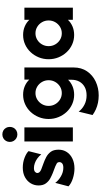

<svg xmlns="http://www.w3.org/2000/svg" viewBox="371 -1018 868 1651"><g transform="rotate(-90 805.5 -192.0)"><path d="M182.6 13.9Q140.3 13.9 96.9 0Q53.5 -13.9 29.2 -37.5L59 -151.4Q79.2 -123.6 114.9 -102.8Q150.7 -81.9 188.9 -81.9Q214.6 -81.9 226 -91.7Q237.5 -101.4 237.5 -115.3Q237.5 -131.2 225.7 -138.5Q213.9 -145.8 201.4 -150.7L143.1 -172.9Q123.6 -180.6 98.6 -193.8Q73.6 -206.9 55.2 -231.2Q36.8 -255.6 36.8 -295.1Q36.8 -331.2 54.9 -361.8Q72.9 -392.4 107.3 -411.5Q141.7 -430.6 190.3 -430.6Q235.4 -430.6 274.7 -415.3Q313.9 -400 331.9 -381.2L304.2 -271.5Q288.2 -291.7 268.4 -305.9Q248.6 -320.1 227.4 -327.4Q206.2 -334.7 186.8 -334.7Q164.6 -334.7 154.2 -325.7Q143.8 -316.7 143.8 -304.9Q143.8 -295.8 151 -287.2Q158.3 -278.5 175.7 -271.5L229.9 -251.4Q253.5 -243.1 280.2 -229.2Q306.9 -215.3 325.7 -190.6Q344.4 -166 344.4 -122.9Q344.4 -82.6 324 -51.7Q303.5 -20.8 267 -3.5Q230.6 13.9 182.6 13.9Z M415.3 0V-416.7H536.1V0ZM475.7 -477.1Q457.6 -477.1 443.1 -485.8Q428.5 -494.4 419.8 -509Q411.1 -523.6 411.1 -541.7Q411.1 -560.4 419.8 -575Q428.5 -589.6 443.1 -597.9Q457.6 -606.2 475.7 -606.2Q494.4 -606.2 509 -597.9Q523.6 -589.6 531.9 -575Q540.3 -560.4 540.3 -541.7Q540.3 -523.6 531.9 -509Q523.6 -494.4 509 -485.8Q494.4 -477.1 475.7 -477.1Z M811.1 222.2Q778.5 222.2 747.9 216Q717.4 209.7 690.6 197.6Q663.9 185.4 642.4 169.4L671.5 50Q693.7 79.9 729.9 99Q766 118.1 811.1 118.1Q854.2 118.1 884 101.4Q913.9 84.7 929.9 55.6Q945.8 26.4 945.8 -11.8V-41Q922.2 -16.7 889.2 -2.8Q856.2 11.1 816.7 11.1Q773.6 11.1 735.8 -5.9Q697.9 -22.9 669.4 -53.1Q641 -83.3 624.7 -123.3Q608.3 -163.2 608.3 -208.3Q608.3 -253.5 624.7 -293.4Q641 -333.3 669.4 -363.5Q697.9 -393.8 735.8 -410.8Q773.6 -427.8 816.7 -427.8Q856.9 -427.8 890.3 -413.5Q923.6 -399.3 947.2 -374.3V-416.7H1051.4V5.6Q1051.4 73.6 1018.1 122.2Q984.7 170.8 929.9 196.5Q875 222.2 811.1 222.2ZM831.2 -95.1Q861.8 -95.1 886.8 -110.4Q911.8 -125.7 926.7 -151.4Q941.7 -177.1 941.7 -208.3Q941.7 -239.6 926.7 -265.3Q911.8 -291 886.8 -306.2Q861.8 -321.5 831.2 -321.5Q800.7 -321.5 775.7 -306.2Q750.7 -291 735.8 -265.3Q720.8 -239.6 720.8 -208.3Q720.8 -177.1 735.8 -151.4Q750.7 -125.7 775.7 -110.4Q800.7 -95.1 831.2 -95.1Z M1330.6 11.1Q1287.5 11.1 1249.7 -5.9Q1211.8 -22.9 1183.3 -53.1Q1154.9 -83.3 1138.5 -123.3Q1122.2 -163.2 1122.2 -208.3Q1122.2 -253.5 1138.5 -293.4Q1154.9 -333.3 1183.3 -363.5Q1211.8 -393.8 1249.7 -410.8Q1287.5 -427.8 1330.6 -427.8Q1370.8 -427.8 1404.2 -413.5Q1437.5 -399.3 1461.1 -374.3V-416.7H1565.3V0H1461.1V-42.4Q1437.5 -17.4 1404.2 -3.1Q1370.8 11.1 1330.6 11.1ZM1345.1 -95.1Q1375.7 -95.1 1400.7 -110.4Q1425.7 -125.7 1440.6 -151.4Q1455.6 -177.1 1455.6 -208.3Q1455.6 -239.6 1440.6 -265.3Q1425.7 -291 1400.7 -306.2Q1375.7 -321.5 1345.1 -321.5Q1314.6 -321.5 1289.6 -306.2Q1264.6 -291 1249.7 -265.3Q1234.7 -239.6 1234.7 -208.3Q1234.7 -177.1 1249.7 -151.4Q1264.6 -125.7 1289.6 -110.4Q1314.6 -95.1 1345.1 -95.1Z"/></g></svg>

Font: Afacad Flux
Style: Bold
Weight: 700
Designer: Kristian Moeller
Foundry: Dicotype
Version: Version 1.100